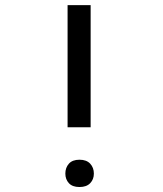

<svg xmlns="http://www.w3.org/2000/svg" viewBox="-20 -731 640 756"><path d="M336.9 -230H246.1V-710.9H336.9ZM237.3 -47.4Q237.3 -70.8 251.2 -86.4Q265.1 -102.1 293 -102.1Q320.8 -102.1 335.2 -86.4Q349.6 -70.8 349.6 -47.4Q349.6 -24.9 335.2 -9.8Q320.8 5.4 293 5.4Q265.1 5.4 251.2 -9.8Q237.3 -24.9 237.3 -47.4Z"/></svg>

Font: TypoPRO Roboto Mono
Style: Regular
Weight: 400
Designer: Google
Version: Version 2.000986; 2015; ttfautohint (v1.3)